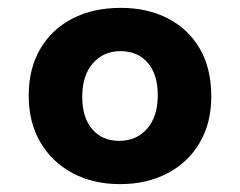

<svg xmlns="http://www.w3.org/2000/svg" viewBox="-20 -564 610 488"><path d="M285 -96Q217 -96 164.5 -124Q112 -152 82.5 -202.5Q53 -253 53 -321Q53 -390 82.5 -440Q112 -490 164.5 -517Q217 -544 287 -544Q355 -544 407 -517Q459 -490 488 -440Q517 -390 517 -319Q517 -251 487.5 -201Q458 -151 405.5 -123.5Q353 -96 285 -96ZM283 -206Q327 -206 354 -237Q381 -268 381 -322Q381 -375 355.5 -404.5Q330 -434 286 -434Q243 -434 216 -403Q189 -372 189 -318Q189 -265 214.5 -235.5Q240 -206 283 -206Z"/></svg>

Font: RS Noto Sans
Style: Bold
Weight: 700
Designer: Monotype Design Team
Foundry: Monotype Imaging Inc.
Version: Version 3.10